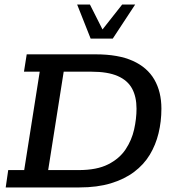

<svg xmlns="http://www.w3.org/2000/svg" viewBox="-20 -821 747 841"><path d="M5 0 16 -76H86L154 -507H85L97 -583H399Q498 -583 561.5 -554.5Q625 -526 656 -472.5Q687 -419 687 -345Q687 -289 674.5 -237.5Q662 -186 636 -143Q610 -100 567.5 -68Q525 -36 465.5 -18Q406 0 328 0ZM191 -76H325Q404 -76 453.5 -101Q503 -126 530 -166.5Q557 -207 567.5 -254Q578 -301 578 -345Q578 -397 558.5 -433Q539 -469 495.5 -488Q452 -507 380 -507H259ZM377 -652 318 -801H374L429 -692L515 -801H572L474 -652Z"/></svg>

Font: Rokkitt SemiBold Medium
Style: Italic
Weight: 500
Italic angle: -9°
Version: Version 3.103